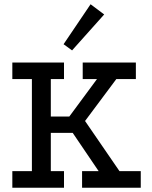

<svg xmlns="http://www.w3.org/2000/svg" viewBox="-20 -883 716 903"><path d="M38 -589H281V-511H219V-335H306L436 -511H369V-589H619V-511H527L380 -314L542 -78H642V0H366V-78H444L322 -258H219V-78H281V0H38V-78H130V-511H38ZM406 -863 470 -815 319 -646 279 -675Z"/></svg>

Font: Podkova Medium
Style: Regular
Weight: 500
Designer: Ilya Yudin
Foundry: Cyreal (www.cyreal.org)
Version: Version 2.103